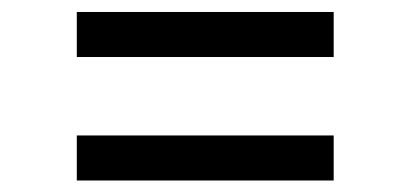

<svg xmlns="http://www.w3.org/2000/svg" viewBox="-20 -448 699 327"><path d="M110.8 -140.6V-217.3H548.3V-140.6ZM110.8 -350.9V-427.6H548.3V-350.9Z"/></svg>

Font: Inter Alia
Style: Regular
Weight: 400
Designer: Rasmus Andersson (Latin, Greek, Cyrillic etc.) and Evan from Shavian.info (Shavian, old style figures)
Foundry: Shavian.info
Version: Version 0.001;git-37ab20767